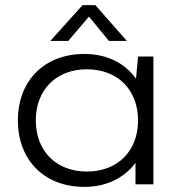

<svg xmlns="http://www.w3.org/2000/svg" viewBox="-20 -721 700 751"><path d="M510 0H580V-500H520L512 -413C469 -474 398 -510 310 -510C154 -510 50 -406 50 -250C50 -94 154 10 310 10C396 10 466 -25 510 -84ZM320 -50C200 -50 120 -130 120 -250C120 -370 200 -450 320 -450C440 -450 520 -370 520 -250C520 -130 440 -50 320 -50ZM353 -701H303L177 -561H247L328 -656L406 -561H476Z"/></svg>

Font: Gully Light
Style: Regular
Weight: 300
Designer: jaikishan Patel
Foundry: MagicType
Version: Version 1.000;Glyphs 3.2 (3242)